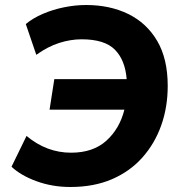

<svg xmlns="http://www.w3.org/2000/svg" viewBox="-20 -736 723 767"><path d="M261 11Q189 11 126 -12Q63 -35 26 -70L86 -193Q166 -126 264 -126Q352 -126 405 -174Q458 -222 477 -298H178L197 -420H486Q480 -496 439 -537.5Q398 -579 306 -579Q262 -579 216.5 -564.5Q171 -550 125 -517L83 -640Q112 -664 152 -681Q192 -698 236.5 -707Q281 -716 324 -716Q419 -716 492.5 -680Q566 -644 608 -572.5Q650 -501 650 -393Q650 -308 624 -235Q598 -162 548.5 -106.5Q499 -51 427 -20Q355 11 261 11Z"/></svg>

Font: Nunito Sans ExtraBold
Style: Italic
Weight: 800
Italic angle: -9°
Designer: Vernon Adams
Foundry: Vernon Adams
Version: Version 3.006; ttfautohint (v1.8.3)